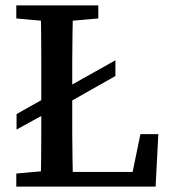

<svg xmlns="http://www.w3.org/2000/svg" viewBox="-20 -687 641 707"><path d="M405 -465V-407L198 -290V-349ZM185 -348V-289L41 -210V-267ZM40 0V-48L174 -60H186V0ZM129 0Q131 -52 131.5 -103Q132 -154 132 -205Q132 -256 132 -305V-357Q132 -410 132 -461.5Q132 -513 131.5 -565Q131 -617 129 -667H249Q248 -616 247 -564.5Q246 -513 246 -461Q246 -409 246 -357V-294Q246 -250 246 -201.5Q246 -153 247 -102Q248 -51 249 0ZM189 0V-54H500L462 -23L497 -193H563L553 0ZM40 -619V-667H342V-619L205 -607H174Z"/></svg>

Font: Source Serif 4 18pt Medium
Style: Regular
Weight: 500
Designer: Frank Grießhammer
Foundry: Adobe Systems Incorporated
Version: Version 4.004;hotconv 1.0.116;makeotfexe 2.5.65601